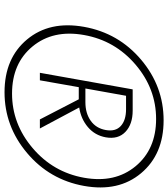

<svg xmlns="http://www.w3.org/2000/svg" viewBox="34 -784 760 869"><g transform="rotate(90 414.5 -350.0)"><path d="M381 -356H443Q493 -356 527 -380Q561 -404 569 -448Q577 -492 551 -516Q525 -540 475 -540H414ZM375 -326 344 -150H310L385 -570H481Q543 -570 577.5 -537Q612 -504 602 -448Q593 -399 556 -367.5Q519 -336 467 -328L562 -150H521L430 -326ZM273 -583Q164 -490 139 -350Q114 -210 190.5 -117Q267 -24 404 -24Q541 -24 650.5 -117Q760 -210 785 -350Q810 -490 733 -583Q656 -676 519 -676Q382 -676 273 -583ZM159 -92Q74 -194 102 -350Q130 -506 250.5 -608Q371 -710 525 -710Q679 -710 764.5 -608Q850 -506 822 -350Q794 -194 673 -92Q552 10 398 10Q244 10 159 -92Z"/></g></svg>

Font: Renner* Light
Style: Light Italic
Weight: 300
Italic angle: -10°
Version: Version 003.000 ; ttfautohint (v0.97) -l 8 -r 50 -G 200 -x 1